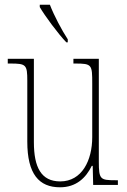

<svg xmlns="http://www.w3.org/2000/svg" viewBox="-20 -786 540 816"><path d="M262 -606H268V-619C243 -657 209 -721 192 -766H149V-756C169 -721 227 -642 262 -606ZM235 10C304 10 345 -30 370 -81H374L376 0H481V-20H470C406 -20 400 -24 400 -99V-536H292V-516H300C371 -516 372 -511 372 -431V-203C372 -104 328 -15 236 -15C155 -15 124 -75 124 -182V-536H13V-516H24C91 -516 96 -511 96 -443V-184C96 -46 146 10 235 10Z"/></svg>

Font: Noto Serif Georgian Condensed Thin
Style: Regular
Weight: 100
Width: 3
Designer: Monotype Design Team, Akaki Razmadze
Foundry: Google LLC
Version: Version 2.003